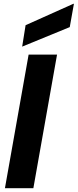

<svg xmlns="http://www.w3.org/2000/svg" viewBox="-20 -993 410 1013"><path d="M6 0 131 -705H281L156 0ZM97 -747 115 -860 367 -973H370L348 -850Z"/></svg>

Font: DM Sans 36pt Black
Style: Italic
Weight: 900
Italic angle: -10°
Designer: Colophon Foundry, Jonny Pinhorn
Foundry: Colophon Foundry
Version: Version 4.004;gftools[0.9.30]